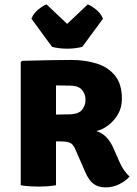

<svg xmlns="http://www.w3.org/2000/svg" viewBox="-20 -822 610 852"><path d="M521 -383.5Q521 -345 503.5 -315Q486 -285 459.8 -265.5Q433.5 -246 407.5 -240.5Q434.5 -231.5 452.2 -213Q470 -194.5 483 -165.5L509 -106Q518 -85.5 529.5 -68.2Q541 -51 555 -39Q540.5 -21 511.5 -5.8Q482.5 9.5 448.5 9.5Q415 9.5 394.2 -6.8Q373.5 -23 358 -59L314 -160Q303.5 -184.5 288 -189.5Q272.5 -194.5 248 -194.5H228.5V0Q208.5 3.5 187.2 4.8Q166 6 151 6Q137 6 114 4.8Q91 3.5 72 0V-546L77.5 -552Q138 -553.5 191.2 -554.8Q244.5 -556 297.5 -556Q357.5 -556 408.5 -540.2Q459.5 -524.5 490.2 -486.8Q521 -449 521 -383.5ZM228.5 -443V-313.5Q246 -314 260.8 -314.2Q275.5 -314.5 282.5 -314.5Q327.5 -314.5 343.5 -334Q359.5 -353.5 359.5 -379.5Q359.5 -405 343.5 -423.5Q327.5 -442 290 -442Q272 -442 259 -442.5Q246 -443 228.5 -443ZM211 -614 119.5 -739Q128.5 -763 150 -780Q171.5 -797 186.5 -802.5L278 -716L369.5 -802.5Q384.5 -797 406 -780Q427.5 -763 437 -739L345 -614Q331.5 -610.5 314 -608.2Q296.5 -606 278 -606Q259.5 -606 242 -608.2Q224.5 -610.5 211 -614Z"/></svg>

Font: Signika SC
Style: Bold
Weight: 700
Designer: Anna Giedryś
Foundry: Anna Giedryś
Version: Version 2.000; ttfautohint (v1.8.3) -l 8 -r 50 -G 200 -x 9 -